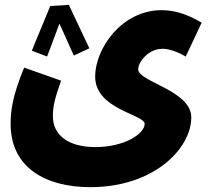

<svg xmlns="http://www.w3.org/2000/svg" viewBox="-20 -544 866 795"><path d="M188 -519C172 -478 124 -366 112 -334L175 -310C182 -329 207 -394 226 -446C247 -402 273 -340 286 -314L350 -344C328 -389 285 -483 265 -524ZM24 -31C24 153 173 231 354 231C616 231 772 72 772 -58C772 -170 552 -205 552 -257C552 -284 591 -342 654 -342C682 -342 720 -327 749 -310L815 -450C770 -477 713 -502 650 -502C483 -502 374 -342 374 -227C374 -90 579 -71 579 -31C579 9 497 65 375 65C261 65 199 14 199 -62C199 -101 205 -132 233 -210L80 -264C31 -146 24 -84 24 -31Z"/></svg>

Font: Noto Sans Arabic UI SmCn Bk
Style: Regular
Weight: 900
Width: 4
Designer: Monotype Design Team, Nadine Chahine and Nizar Qandah
Foundry: Monotype Imaging Inc.
Version: Version 2.010